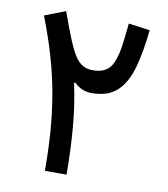

<svg xmlns="http://www.w3.org/2000/svg" viewBox="-79 -760 722 827"><g transform="rotate(10 282.0 -346.5)"><path d="M300.8 -462.4Q359.4 -462.4 381.8 -502.2Q404.3 -542 412.1 -626L418.9 -687.5L512.2 -674.8Q502.4 -580.1 483.4 -510.5Q464.4 -440.9 424.6 -402.8Q384.8 -364.7 312.5 -364.7Q268.1 -364.7 235.4 -397.5L231 -394.5Q251 -301.8 259 -205.6Q267.1 -109.4 267.6 0H172.9Q172.9 -91.8 166.7 -173.3Q160.6 -254.9 147 -332.3Q133.3 -409.7 110.4 -489.5Q87.4 -569.3 52.7 -658.2L143.6 -693.4L168 -627Q190.9 -565.4 209.2 -529.5Q227.5 -493.7 248.8 -478Q270 -462.4 300.8 -462.4Z"/></g></svg>

Font: Estedad-FD Medium
Style: Regular
Weight: 500
Designer: Amin Abedi
Version: Version 7.3